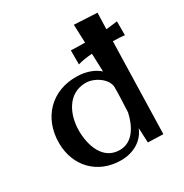

<svg xmlns="http://www.w3.org/2000/svg" viewBox="-167 -825 941 984"><g transform="rotate(-30 303.0 -333.5)"><path d="M606 -600C586 -597 563 -594 539 -592L542 -688L406 -695L410 -587C387 -587 346 -588 327 -589V-506C350 -513 381 -518 412 -520L416 -413C382 -444 333 -457 288 -458C139 -462 37 -357 37 -208C37 -71 131 28 270 28C342 28 404 -7 429 -70L433 17L523 20L537 -522C562 -522 588 -520 606 -518ZM427 -312C427 -265 424 -215 422 -167C407 -98 369 -21 290 -21C189 -21 157 -127 157 -211C157 -304 202 -407 309 -407C362 -407 427 -362 427 -312Z"/></g></svg>

Font: Original Surfer
Style: Regular
Weight: 400
Designer: Astigmatic (AOETI)
Foundry: Astigmatic (AOETI)
Version: Version 1.001